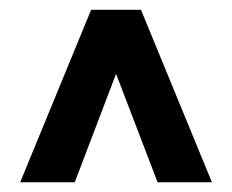

<svg xmlns="http://www.w3.org/2000/svg" viewBox="-20 -731 477 395"><path d="M218.8 -579.1 133.8 -356H21.5L167.5 -710.9H270L416 -356H304.2Z"/></svg>

Font: Roboto-o
Style: o-Bold
Weight: 700
Designer: Google
Version: Version 2.134; 2016; ttfautohint (v1.6)